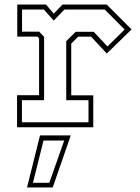

<svg xmlns="http://www.w3.org/2000/svg" viewBox="-20 -560 614 845"><path d="M55 0V-141H152V-391.5L144.5 -399H56V-540H182.5L216.5 -500L255 -540H449.5L559 -430.5L450 -324.5L381 -398.5H324L293.5 -368V-140.5H390.5V0ZM76.5 -22H369.5V-119H271.5V-379L313 -420H392.5L453 -355.5L528.5 -430L441 -518H263.5L216.5 -469.5L173 -518H77V-420.5H152.5L174 -398V-119H76.5ZM99 265 156 36H291.5L212 265ZM125 244.5H197L262.5 58.5H171.5Z"/></svg>

Font: Tourney Thin ExtraLight
Style: Regular
Weight: 250
Version: Version 1.015